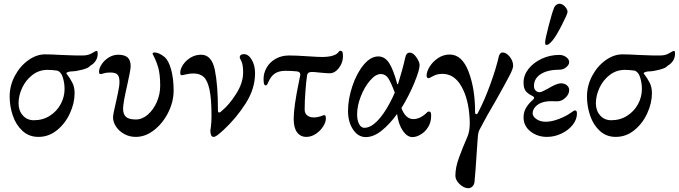

<svg xmlns="http://www.w3.org/2000/svg" viewBox="-20 -709 3585 1014"><path d="M31 -199Q31 -257 58.5 -308.5Q86 -360 129.5 -391Q173 -422 218 -422Q250 -422 299 -419Q387 -415 417 -416Q444 -416 462.5 -426.5Q481 -437 483 -438Q492 -442 495 -437Q496 -433 496 -425Q496 -404 485 -387.5Q474 -371 457 -362Q449 -350 414.5 -341Q380 -332 359 -332Q350 -332 340.5 -329Q331 -326 330 -322Q350 -296 362 -272.5Q374 -249 374 -217Q374 -164 349 -110Q324 -56 280.5 -21Q237 14 183 14Q133 14 98.5 -18Q64 -50 47.5 -99Q31 -148 31 -199ZM321 -239Q321 -270 312 -299.5Q303 -329 283 -336Q255 -340 231 -340Q186 -340 151 -313Q116 -286 97 -245Q78 -204 78 -163Q78 -125 100.5 -99.5Q123 -74 159 -74Q206 -74 243 -97.5Q280 -121 300.5 -159Q321 -197 321 -239Z M577 -89Q577 -106 593 -172Q595 -182 603 -218.5Q611 -255 611 -276Q611 -304 600.5 -315Q590 -326 563 -326Q541 -326 529 -322Q517 -318 513 -318Q507 -318 505 -320.5Q503 -323 503 -331Q503 -348 517 -369.5Q531 -391 554.5 -405.5Q578 -420 604 -420Q638 -420 654 -405.5Q670 -391 670 -360Q670 -348 664.5 -319.5Q659 -291 652 -260Q630 -164 630 -136Q630 -105 645.5 -91.5Q661 -78 698 -78Q731 -78 760.5 -103.5Q790 -129 808 -170Q826 -211 826 -256Q826 -318 815 -354.5Q804 -391 786 -424V-426Q786 -429 789.5 -430.5Q793 -432 796 -432Q819 -432 849 -408Q871 -389 884 -341Q897 -293 897 -231Q897 -172 868.5 -115Q840 -58 794 -22Q748 14 697 14Q664 14 636.5 -1Q609 -16 593 -40Q577 -64 577 -89Z M1091 -19Q1091 -21 1094 -41.5Q1097 -62 1097 -97Q1097 -187 1086.5 -235.5Q1076 -284 1056 -302.5Q1036 -321 1002 -321Q983 -321 966 -317Q949 -313 943 -312H940Q935 -312 933.5 -315Q932 -318 932 -326Q932 -345 947 -367.5Q962 -390 987 -405Q1012 -420 1042 -420Q1098 -420 1114.5 -340.5Q1131 -261 1131 -127Q1131 -115 1136 -115Q1140 -115 1143 -116.5Q1146 -118 1152 -124Q1190 -155 1227 -213Q1264 -271 1264 -326Q1264 -367 1255 -385Q1246 -403 1246 -405Q1246 -423 1269 -423Q1292 -423 1309.5 -393.5Q1327 -364 1327 -322Q1327 -240 1277 -162Q1227 -84 1161 -23Q1139 -3 1127.5 5.5Q1116 14 1107 14Q1099 14 1095 4.5Q1091 -5 1091 -19Z M1531 -81Q1531 -145 1560 -284L1566 -313V-315Q1566 -330 1548 -332Q1521 -335 1487 -335Q1454 -335 1432 -321Q1410 -307 1395 -271Q1390 -258 1384 -258Q1377 -258 1374.5 -266Q1372 -274 1372 -292Q1372 -323 1388 -351.5Q1404 -380 1435 -398Q1466 -416 1507 -416Q1544 -416 1602 -412Q1658 -408 1685 -408Q1730 -409 1752 -421Q1762 -426 1767.5 -433.5Q1773 -441 1776 -441Q1786 -441 1789 -433Q1792 -425 1791 -403Q1788 -372 1767.5 -347Q1747 -322 1722 -322Q1705 -322 1665 -326Q1641 -329 1627 -329Q1605 -329 1602 -313Q1597 -280 1593 -227.5Q1589 -175 1589 -130Q1589 -110 1602.5 -99.5Q1616 -89 1635 -89Q1650 -88 1671 -94Q1680 -97 1684.5 -99Q1689 -101 1690 -101Q1697 -101 1699 -97.5Q1701 -94 1701 -83Q1701 -64 1686.5 -41Q1672 -18 1648 -2Q1624 14 1598 14Q1567 14 1549 -10Q1531 -34 1531 -81Z M1818 -123Q1818 -185 1840.5 -253Q1863 -321 1900 -366Q1937 -411 1978 -411Q2013 -411 2035.5 -375.5Q2058 -340 2077 -268Q2078 -264 2080 -264Q2082 -264 2083 -268Q2108 -349 2120 -404Q2123 -418 2128.5 -424.5Q2134 -431 2145 -431Q2162 -431 2179 -406.5Q2196 -382 2196 -365Q2196 -339 2168 -271Q2140 -203 2100 -138Q2122 -80 2163 -80Q2200 -80 2236 -116Q2240 -119 2243 -120Q2246 -121 2249 -119Q2254 -118 2255.5 -112.5Q2257 -107 2257 -97Q2257 -64 2241.5 -38.5Q2226 -13 2202.5 1Q2179 15 2158 15Q2131 15 2108 -17.5Q2085 -50 2077 -107Q2038 -53 1995.5 -19Q1953 15 1912 15Q1871 15 1844.5 -25Q1818 -65 1818 -123ZM2039 -166Q2055 -196 2065 -220Q2044 -276 2029.5 -297Q2015 -318 1991 -318Q1964 -318 1934.5 -284Q1905 -250 1885.5 -200Q1866 -150 1866 -105Q1866 -74 1876.5 -54Q1887 -34 1904 -34Q1937 -34 1972 -69.5Q2007 -105 2039 -166Z M2385 219Q2385 176 2403.5 125Q2422 74 2449 12Q2461 -16 2461 -60Q2461 -78 2460 -86Q2454 -188 2416.5 -253.5Q2379 -319 2316 -319Q2289 -319 2268 -307.5Q2247 -296 2244 -296Q2233 -296 2233 -310Q2233 -331 2249.5 -357.5Q2266 -384 2294 -402.5Q2322 -421 2355 -421Q2420 -421 2454.5 -331Q2489 -241 2489 -119Q2489 -106 2495 -106Q2499 -106 2501 -108Q2503 -110 2505 -115Q2539 -179 2570.5 -266.5Q2602 -354 2615 -414Q2617 -420 2622 -426Q2627 -432 2633 -432Q2654 -432 2672 -409.5Q2690 -387 2690 -361Q2690 -346 2669.5 -307Q2649 -268 2602 -184Q2547 -91 2512 -23Q2508 -15 2506 -5.5Q2504 4 2504 9L2502 34Q2489 232 2486 251Q2485 266 2475 275.5Q2465 285 2454 285Q2430 285 2407.5 263.5Q2385 242 2385 219Z M2745 -89Q2745 -120 2761 -144Q2777 -168 2794 -181Q2801 -188 2801 -192Q2801 -197 2794 -201Q2769 -213 2757 -227.5Q2745 -242 2745 -273Q2745 -312 2771.5 -345.5Q2798 -379 2841.5 -399Q2885 -419 2934 -419Q2954 -419 2970 -407.5Q2986 -396 2986 -381Q2986 -367 2970.5 -354Q2955 -341 2936 -341Q2873 -341 2836.5 -318Q2800 -295 2800 -255Q2800 -240 2808.5 -231Q2817 -222 2831 -222Q2837 -222 2851.5 -229.5Q2866 -237 2872 -240Q2920 -269 2942 -269Q2962 -269 2974 -258.5Q2986 -248 2986 -234Q2986 -211 2966 -192.5Q2946 -174 2924 -174Q2919 -174 2892.5 -174.5Q2866 -175 2844 -168Q2822 -161 2807.5 -145Q2793 -129 2793 -111Q2793 -94 2813 -80Q2833 -66 2862 -66Q2893 -66 2931 -80.5Q2969 -95 2991 -111Q3013 -126 3015 -126Q3022 -126 3024.5 -122Q3027 -118 3027 -109Q3027 -78 3004.5 -49.5Q2982 -21 2945 -3.5Q2908 14 2869 14Q2818 14 2781.5 -15Q2745 -44 2745 -89ZM2859 -486Q2859 -501 2877.5 -572.5Q2896 -644 2907 -670Q2911 -679 2919.5 -684.5Q2928 -690 2936 -689Q2951 -689 2965 -673Q2979 -657 2977 -644Q2976 -633 2946 -574.5Q2916 -516 2897 -494Q2891 -487 2883 -479.5Q2875 -472 2868 -472Q2861 -472 2860 -474.5Q2859 -477 2859 -486Z M3080 -199Q3080 -257 3107.5 -308.5Q3135 -360 3178.5 -391Q3222 -422 3267 -422Q3299 -422 3348 -419Q3436 -415 3466 -416Q3493 -416 3511.5 -426.5Q3530 -437 3532 -438Q3541 -442 3544 -437Q3545 -433 3545 -425Q3545 -404 3534 -387.5Q3523 -371 3506 -362Q3498 -350 3463.5 -341Q3429 -332 3408 -332Q3399 -332 3389.5 -329Q3380 -326 3379 -322Q3399 -296 3411 -272.5Q3423 -249 3423 -217Q3423 -164 3398 -110Q3373 -56 3329.5 -21Q3286 14 3232 14Q3182 14 3147.5 -18Q3113 -50 3096.5 -99Q3080 -148 3080 -199ZM3370 -239Q3370 -270 3361 -299.5Q3352 -329 3332 -336Q3304 -340 3280 -340Q3235 -340 3200 -313Q3165 -286 3146 -245Q3127 -204 3127 -163Q3127 -125 3149.5 -99.5Q3172 -74 3208 -74Q3255 -74 3292 -97.5Q3329 -121 3349.5 -159Q3370 -197 3370 -239Z"/></svg>

Font: EB Garamond Medium
Style: Regular
Weight: 500
Designer: Georg Duffner and Octavio Pardo
Foundry: Georg Duffner
Version: Version 1.000